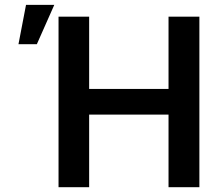

<svg xmlns="http://www.w3.org/2000/svg" viewBox="-20 -776 912 796"><path d="M222.7 -707H349.6V-407.2H678.7V-707H806.6V0H678.7V-300.8H349.6V0H222.7ZM87.9 -755.9H205.1L132.8 -592.8H56.6Z"/></svg>

Font: Pretendard Std SemiBold
Style: Regular
Weight: 600
Designer: Base glyphs from Inter by Rasmus Andersson; Hangeul glyphs from Noto Sans CJK(Source Han Sans) by Jang Soo-young and Kan
Foundry: Kil Hyung-jin
Version: Version 1.309